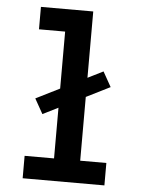

<svg xmlns="http://www.w3.org/2000/svg" viewBox="-53 -777 605 819"><g transform="rotate(5 250.0 -367.5)"><path d="M75 0V-96H201V-313L135 -280L99 -344L201 -395V-639H89V-735H313V-451L379 -484L415 -420L313 -369V-96H425V0Z"/></g></svg>

Font: Iosevka Algr
Style: Bold
Weight: 700
Monospace: yes
Designer: Belleve Invis
Foundry: Belleve Invis
Version: Version 26.0.2; ttfautohint (v1.8.3)